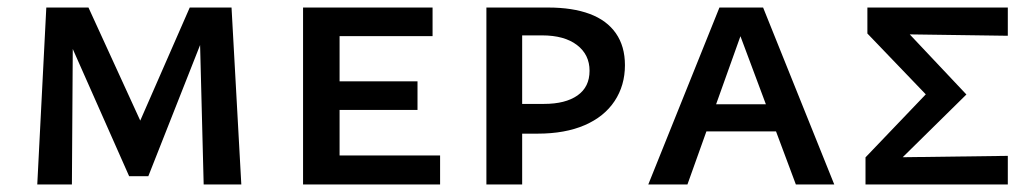

<svg xmlns="http://www.w3.org/2000/svg" viewBox="-20 -490 2739 510"><path d="M521 0 510 -429 539 -440 374 -22H323L136 -444L160 -470H215L373 -125H333L484 -470H595L621 0ZM79 0 103 -470H174L171 0Z M785 0V-470H882V0ZM818 0V-77H1149V0ZM818 -198V-274H1089V-198ZM818 -394V-470H1129V-394Z M1272 0V-470H1436Q1501 -470 1546.5 -453Q1592 -436 1616 -401.5Q1640 -367 1640 -317Q1640 -263 1612.5 -221.5Q1585 -180 1533 -157.5Q1481 -135 1408 -135H1320V-214H1425Q1482 -214 1514 -236.5Q1546 -259 1546 -302Q1546 -345 1512.5 -370.5Q1479 -396 1420 -396H1367V0Z M1702 0 1891 -470H2007L2196 0H2094L1934 -428H1959L1806 0ZM1802 -141 1825 -213H2052L2086 -141Z M2279 0V-72L2477 -279L2475 -202L2284 -401V-470H2657V-395L2373 -399L2366 -431L2547 -239L2350 -45L2349 -72L2657 -76V0Z"/></svg>

Font: Ysabeau SC SemiBold
Style: Regular
Weight: 600
Designer: Christian Thalmann (Catharsis Fonts)
Version: Version 2.001;gftools[0.9.30]; featfreeze: smcp